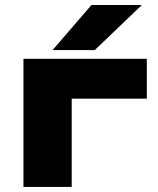

<svg xmlns="http://www.w3.org/2000/svg" viewBox="-20 -738 623 758"><path d="M72.6 0V-505.8H559.6V-348.5H263.1V0ZM187.5 -540.3 341.1 -718.2H539.9L354.2 -540.3Z"/></svg>

Font: Science Gothic
Style: Regular
Weight: 400
Designer: Thomas Phinney, Vassil Kateliev, Brandon Buerkle
Foundry: Font Detective LLC
Version: Version 1.018